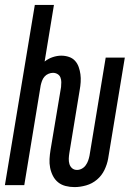

<svg xmlns="http://www.w3.org/2000/svg" viewBox="-28 -755 548 783"><path d="M276 8Q257 8 239.5 3.5Q222 -1 209 -11.5Q196 -22 188 -37.5Q180 -53 176.5 -70.5Q173 -88 174 -106.5Q175 -125 178 -143L221 -400Q222 -410 222 -420Q222 -430 218.5 -439Q215 -448 206.5 -453Q198 -458 188 -458Q179 -458 169.5 -454Q160 -450 153.5 -442.5Q147 -435 143.5 -425.5Q140 -416 138 -407L71 0H-8L114 -735H192L154 -504Q169 -516 187 -522Q205 -528 222 -528Q238 -528 253 -523Q268 -518 278 -507Q288 -496 293 -481.5Q298 -467 300 -452Q302 -437 301 -420.5Q300 -404 297 -388L255 -132Q253 -120 252.5 -108.5Q252 -97 255 -86.5Q258 -76 266 -69Q274 -62 286 -62Q296 -62 305.5 -67Q315 -72 321.5 -81Q328 -90 331.5 -100Q335 -110 337 -120L403 -520H481L413 -108Q409 -85 398 -62Q387 -39 367.5 -22.5Q348 -6 323.5 1Q299 8 276 8Z"/></svg>

Font: Iosevka SS04 Oblique
Style: Regular
Weight: 400
Italic angle: -9°
Monospace: yes
Designer: Belleve Invis
Foundry: Belleve Invis
Version: Version 19.0.0; ttfautohint (v1.8.4)